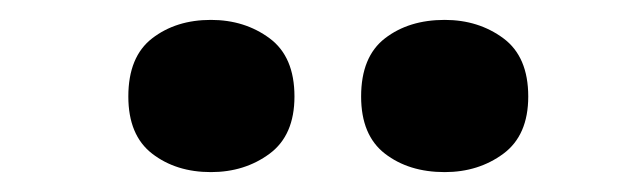

<svg xmlns="http://www.w3.org/2000/svg" viewBox="-20 -787 642 193"><path d="M109 -690Q109 -730 133 -748.5Q157 -767 192 -767Q226 -767 251 -748.5Q276 -730 276 -690Q276 -651 251 -632.5Q226 -614 192 -614Q157 -614 133 -632.5Q109 -651 109 -690ZM343 -690Q343 -730 367 -748.5Q391 -767 427 -767Q461 -767 486 -748.5Q511 -730 511 -690Q511 -651 486 -632.5Q461 -614 427 -614Q391 -614 367 -632.5Q343 -651 343 -690Z"/></svg>

Font: Noto Sans Arabic Blk
Style: Regular
Weight: 900
Designer: Monotype Design Team, Nadine Chahine, Nizar Qandah and Khaled Hosny
Foundry: Monotype Imaging Inc.
Version: Version 2.012; ttfautohint (v1.8.4.7-5d5b)